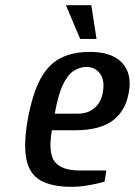

<svg xmlns="http://www.w3.org/2000/svg" viewBox="-20 -710 520 740"><path d="M256 10Q181 10 137.5 -14Q94 -38 82 -95Q70 -152 87 -250Q105 -348 135.5 -405Q166 -462 213.5 -486Q261 -510 326 -510Q412 -510 451 -467.5Q490 -425 476 -352Q464 -282 414 -245Q364 -208 270 -208H180Q165 -122 190.5 -87.5Q216 -53 287 -53H390L383 -10Q360 -3 324.5 3.5Q289 10 256 10ZM191 -272H281Q319 -272 344 -293.5Q369 -315 376 -352Q385 -399 366 -425.5Q347 -452 314 -452Q287 -452 263.5 -436.5Q240 -421 222 -382.5Q204 -344 191 -272ZM289 -560 234 -690H332L352 -560Z"/></svg>

Font: Cuprum Medium
Style: Italic
Weight: 500
Italic angle: -10°
Version: Version 3.000